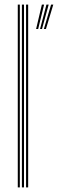

<svg xmlns="http://www.w3.org/2000/svg" viewBox="-20 -820 253 840"><path d="M94 0V-800H103.2V0ZM57.8 0V-800H66.8V0ZM75.8 0V-800H85V0ZM172 -693.2 203.5 -800H213.2L181 -693.2ZM138 -693.2 163.2 -800H173L147 -693.2ZM155.2 -693.2 183.2 -800H193L163.8 -693.2Z"/></svg>

Font: Big Shoulders Inline Display Light
Style: Regular
Weight: 300
Designer: Patric King
Foundry: XO Type Co
Version: Version 1.000